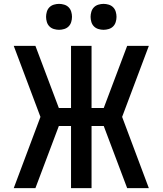

<svg xmlns="http://www.w3.org/2000/svg" viewBox="-20 -972 840 992"><path d="M51 0 189 -368 51 -735H163L284 -414H347V-735H453V-414H516L637 -735H749L611 -368L749 0H637L516 -321H453V0H347V-321H284L163 0ZM515 -818Q502 -818 488.5 -822Q475 -826 465.5 -835.5Q456 -845 452 -858.5Q448 -872 448 -885Q448 -898 452 -911.5Q456 -925 465.5 -934.5Q475 -944 488.5 -948Q502 -952 515 -952Q528 -952 541.5 -948Q555 -944 564.5 -934.5Q574 -925 578 -911.5Q582 -898 582 -885Q582 -872 578 -858.5Q574 -845 564.5 -835.5Q555 -826 541.5 -822Q528 -818 515 -818ZM285 -818Q272 -818 258.5 -822Q245 -826 235.5 -835.5Q226 -845 222 -858.5Q218 -872 218 -885Q218 -898 222 -911.5Q226 -925 235.5 -934.5Q245 -944 258.5 -948Q272 -952 285 -952Q298 -952 311.5 -948Q325 -944 334.5 -934.5Q344 -925 348 -911.5Q352 -898 352 -885Q352 -872 348 -858.5Q344 -845 334.5 -835.5Q325 -826 311.5 -822Q298 -818 285 -818Z"/></svg>

Font: Iosevka Aile Semibold
Style: Regular
Weight: 600
Designer: Belleve Invis
Foundry: Belleve Invis
Version: Version 31.1.0; ttfautohint (v1.8.4)